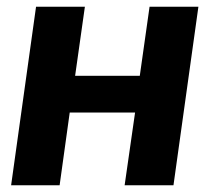

<svg xmlns="http://www.w3.org/2000/svg" viewBox="-20 -550 652 570"><path d="M87 -530 13 0H157L187 -216H381L350 0H495L569 -530H424L395 -325H203L232 -530Z"/></svg>

Font: Cheyenne Sans
Style: Bold Italic
Weight: 700
Italic angle: -8.13011°
Designer: The Public Sans project authors (U.S. Web Design System), Libre Franklin designed by Pablo Impallari and Rodrigo Fuenzal
Foundry: The Cheyenne Sans Project Authors
Version: Version 2.007